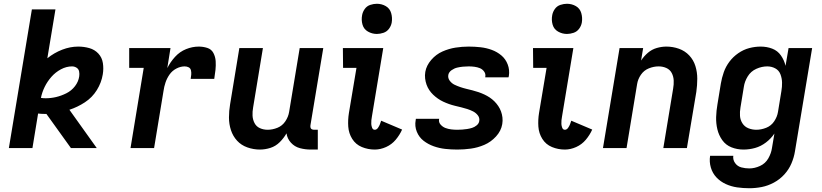

<svg xmlns="http://www.w3.org/2000/svg" viewBox="-20 -785 4360 1018"><path d="M27 0H152L182 -183Q199 -181 215 -181H226L356 0H493L348 -203Q391 -217 430 -242.5Q469 -268 493.5 -307.5Q518 -347 525 -391Q530 -421 525.5 -450.5Q521 -480 501.5 -501Q482 -522 453.5 -530Q425 -538 395 -538Q352 -538 309.5 -521.5Q267 -505 231 -476L274 -735H149ZM222 -264Q209 -264 197 -266Q203 -296 217 -324.5Q231 -353 252.5 -377.5Q274 -402 303 -417.5Q332 -433 362 -433Q375 -433 386 -426Q397 -419 399.5 -406Q402 -393 400 -380Q396 -352 377.5 -328Q359 -304 332 -290.5Q305 -277 277.5 -270.5Q250 -264 222 -264Z M672 0H797L847 -303Q850 -325 857.5 -347.5Q865 -370 879 -390Q893 -410 915 -421.5Q937 -433 959 -433Q971 -433 980.5 -428Q990 -423 992.5 -412Q995 -401 994 -389.5Q993 -378 991 -367H1116Q1120 -391 1122.5 -414.5Q1125 -438 1123.5 -461Q1122 -484 1111.5 -504Q1101 -524 1079 -531Q1057 -538 1034 -538Q1000 -538 966.5 -524.5Q933 -511 908 -483.5Q883 -456 867 -424L884 -530H665V-425H742Z M1358 8Q1386 8 1414 -1Q1442 -10 1463.5 -31.5Q1485 -53 1499 -78Q1503 -50 1522.5 -28.5Q1542 -7 1570 0.5Q1598 8 1628 8H1665V-97H1646Q1639 -97 1633.5 -99.5Q1628 -102 1626.5 -108Q1625 -114 1626 -121L1694 -530H1569L1513 -192Q1509 -166 1493 -142Q1477 -118 1451 -107.5Q1425 -97 1399 -97Q1377 -97 1358 -105.5Q1339 -114 1329.5 -132.5Q1320 -151 1319 -172Q1318 -193 1322 -215L1374 -530H1249L1200 -232Q1194 -197 1194 -162Q1194 -127 1204.5 -95Q1215 -63 1237 -39Q1259 -15 1291.5 -3.5Q1324 8 1358 8Z M1967 8Q1997 8 2027 -5.5Q2057 -19 2078 -44Q2099 -69 2112 -98L2001 -145Q1998 -136 1994.5 -126.5Q1991 -117 1984 -107Q1977 -97 1967 -97Q1957 -97 1953 -107.5Q1949 -118 1948.5 -127.5Q1948 -137 1949 -147.5Q1950 -158 1952 -168L2012 -530H1798L1799 -425H1870L1830 -186Q1824 -149 1826.5 -113.5Q1829 -78 1847.5 -48.5Q1866 -19 1898.5 -5.5Q1931 8 1967 8ZM1978 -605Q1995 -605 2013 -611Q2031 -617 2042.5 -632.5Q2054 -648 2057 -666Q2061 -691 2054 -715.5Q2047 -740 2025.5 -752.5Q2004 -765 1978 -765Q1961 -765 1943 -759Q1925 -753 1914 -737.5Q1903 -722 1900 -705Q1895 -679 1902 -654.5Q1909 -630 1931 -617.5Q1953 -605 1978 -605Z M2405 8Q2440 8 2476.5 3Q2513 -2 2548 -17Q2583 -32 2610 -61.5Q2637 -91 2643 -127Q2646 -145 2644 -162Q2642 -179 2636.5 -194Q2631 -209 2622 -222.5Q2613 -236 2601.5 -247.5Q2590 -259 2576.5 -268Q2563 -277 2548 -284Q2533 -291 2517 -296.5Q2501 -302 2485 -306Q2469 -310 2452.5 -314Q2436 -318 2420 -323.5Q2404 -329 2389.5 -336Q2375 -343 2364.5 -357Q2354 -371 2357 -388Q2360 -403 2374.5 -413Q2389 -423 2404 -426.5Q2419 -430 2434.5 -431.5Q2450 -433 2465 -433Q2480 -433 2495.5 -431Q2511 -429 2524.5 -423.5Q2538 -418 2547 -405.5Q2556 -393 2553 -378V-375H2676Q2677 -379 2678 -382Q2683 -414 2672 -443Q2661 -472 2638.5 -491Q2616 -510 2587.5 -520.5Q2559 -531 2528 -534.5Q2497 -538 2465 -538Q2430 -538 2395 -532.5Q2360 -527 2326 -512Q2292 -497 2266.5 -467.5Q2241 -438 2235 -404Q2232 -386 2234 -369Q2236 -352 2241.5 -336.5Q2247 -321 2256 -307.5Q2265 -294 2276.5 -283Q2288 -272 2301.5 -262.5Q2315 -253 2330 -246Q2345 -239 2360.5 -233.5Q2376 -228 2392.5 -224Q2409 -220 2425.5 -216Q2442 -212 2457.5 -207Q2473 -202 2488 -194.5Q2503 -187 2513.5 -173.5Q2524 -160 2521 -143Q2519 -130 2507.5 -120.5Q2496 -111 2483 -107Q2470 -103 2457 -101Q2444 -99 2431 -98Q2418 -97 2405 -97Q2388 -97 2372 -99Q2356 -101 2341.5 -106.5Q2327 -112 2316 -124.5Q2305 -137 2308 -153Q2308 -154 2309 -155H2185Q2184 -152 2184 -148Q2178 -116 2190 -86.5Q2202 -57 2226 -38.5Q2250 -20 2279.5 -9.5Q2309 1 2340.5 4.5Q2372 8 2405 8Z M2975 8Q3005 8 3035 -5.5Q3065 -19 3086 -44Q3107 -69 3120 -98L3009 -145Q3006 -136 3002.5 -126.5Q2999 -117 2992 -107Q2985 -97 2975 -97Q2965 -97 2961 -107.5Q2957 -118 2956.5 -127.5Q2956 -137 2957 -147.5Q2958 -158 2960 -168L3020 -530H2806L2807 -425H2878L2838 -186Q2832 -149 2834.5 -113.5Q2837 -78 2855.5 -48.5Q2874 -19 2906.5 -5.5Q2939 8 2975 8ZM2986 -605Q3003 -605 3021 -611Q3039 -617 3050.5 -632.5Q3062 -648 3065 -666Q3069 -691 3062 -715.5Q3055 -740 3033.5 -752.5Q3012 -765 2986 -765Q2969 -765 2951 -759Q2933 -753 2922 -737.5Q2911 -722 2908 -705Q2903 -679 2910 -654.5Q2917 -630 2939 -617.5Q2961 -605 2986 -605Z M3177 0H3302L3358 -339Q3362 -365 3378 -388.5Q3394 -412 3420 -422.5Q3446 -433 3472 -433Q3494 -433 3513 -424.5Q3532 -416 3541.5 -398Q3551 -380 3552 -358.5Q3553 -337 3549 -315L3497 0H3622L3672 -298Q3677 -333 3677 -368Q3677 -403 3667 -435Q3657 -467 3634.5 -491Q3612 -515 3580 -526.5Q3548 -538 3513 -538Q3488 -538 3462 -530.5Q3436 -523 3415 -505Q3394 -487 3379 -464L3390 -530H3265Z M3953 213Q3986 213 4019 206.5Q4052 200 4083.5 183Q4115 166 4139 139.5Q4163 113 4176.5 81Q4190 49 4195 17L4286 -530H4161L4145 -436Q4138 -466 4120.5 -491Q4103 -516 4074.5 -527Q4046 -538 4013 -538Q3983 -538 3952.5 -530Q3922 -522 3894.5 -503Q3867 -484 3847.5 -458Q3828 -432 3817.5 -402Q3807 -372 3802 -342L3784 -232Q3778 -198 3777 -164.5Q3776 -131 3783.5 -99.5Q3791 -68 3809.5 -42Q3828 -16 3858 -4Q3888 8 3922 8Q3953 8 3983.5 -0.5Q4014 -9 4041 -29.5Q4068 -50 4086 -77L4073 0Q4069 28 4053.5 55Q4038 82 4009.5 95Q3981 108 3953 108Q3931 108 3910.5 102.5Q3890 97 3877.5 79.5Q3865 62 3868 41H3745Q3740 73 3749 103.5Q3758 134 3779 156Q3800 178 3828.5 191Q3857 204 3888.5 208.5Q3920 213 3953 213ZM3990 -97Q3968 -97 3948 -105Q3928 -113 3916.5 -131Q3905 -149 3903.5 -170.5Q3902 -192 3906 -215L3924 -325Q3928 -353 3944.5 -380Q3961 -407 3990 -420Q4019 -433 4048 -433Q4071 -433 4090.5 -422.5Q4110 -412 4118 -391Q4126 -370 4126.5 -347.5Q4127 -325 4123 -302L4105 -192Q4101 -166 4085 -142Q4069 -118 4042.5 -107.5Q4016 -97 3990 -97Z"/></svg>

Font: Iosevka Sparkle
Style: Bold Italic
Weight: 700
Italic angle: -9°
Designer: Belleve Invis
Foundry: Belleve Invis
Version: Version 4.5.0; ttfautohint (v1.8.3)